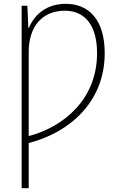

<svg xmlns="http://www.w3.org/2000/svg" viewBox="-20 -745 618 1003"><path d="M324 -725C227 -725 162 -673 131 -600H128L123 -715H93V238H130V2C337 -50 527 -208 527 -467C527 -642 444 -725 324 -725ZM319 -689C414 -689 487 -625 487 -467C487 -228 315 -83 130 -34V-473C130 -613 206 -689 319 -689Z"/></svg>

Font: Noto Sans SemiCondensed ExtraLight
Style: Regular
Weight: 200
Width: 4
Designer: Monotype Design Team
Foundry: Monotype Imaging Inc.
Version: Version 2.013